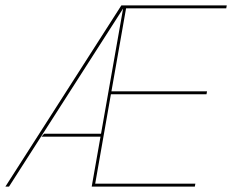

<svg xmlns="http://www.w3.org/2000/svg" viewBox="-39 -695 864 715"><path d="M-19 0H-5.5L422.5 -668L424 -675H413ZM115.5 -186H341L343 -197H125.5ZM302.5 0H686.5L688.5 -11H315.5L374 -344H730L732 -355H376L430.5 -664H803.5L805.5 -675H421.5Z"/></svg>

Font: Anybody Thin
Style: Italic
Weight: 100
Italic angle: -10°
Designer: Tyler Finck
Foundry: Etcetera Type Company
Version: Version 1.114;gftools[0.9.25]